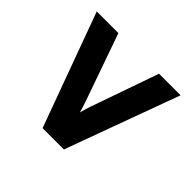

<svg xmlns="http://www.w3.org/2000/svg" viewBox="-127 -662 812 812"><g transform="rotate(45 279.0 -255.5)"><path d="M215 0 28 -511H157.5L264.5 -207Q268.5 -196 272.2 -183.5Q276 -171 279.5 -158.5Q286.5 -185.5 294 -207L400.5 -511H529.5L342.5 0Z"/></g></svg>

Font: Overpass
Style: Bold
Weight: 700
Designer: Delve Withrington, Dave Bailey, Thomas Jockin
Foundry: Delve Fonts LLC
Version: Version 4.000; ttfautohint (v1.8.3)